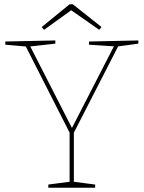

<svg xmlns="http://www.w3.org/2000/svg" viewBox="-20 -882 675 902"><path d="M207 0V-15L314 -29L307 -21V-268L311 -251L98 -670L108 -663L5 -672V-687L240 -692V-677L115 -663L119 -670L321 -275H315L518 -670L522 -664L398 -672V-687L630 -692V-677L528 -663L538 -670L323 -251L327 -268V-21L320 -29L427 -15V0ZM187 -742 176 -755 307 -862H322L457 -755L446 -742L310 -837H319Z"/></svg>

Font: Bitter Thin
Style: Regular
Weight: 100
Designer: Sol Matas, and Bitter project Authors
Foundry: Sol Matas
Version: Version 2.002